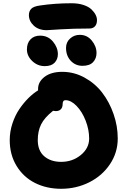

<svg xmlns="http://www.w3.org/2000/svg" viewBox="-20 -1171 786 1184"><path d="M268.1 -984.9Q218.3 -984.9 188.2 -1012.9Q158.2 -1041 158.2 -1078.1Q158.2 -1101.1 172.4 -1116.5Q186.5 -1131.8 227.1 -1137.2Q318.4 -1150.9 421.9 -1150.9Q462.9 -1150.9 494.6 -1140.4Q526.4 -1129.9 543.7 -1113.3Q561 -1096.7 569.6 -1079.8Q578.1 -1063 578.1 -1046.9Q578.1 -1022.5 565.7 -1008.8Q553.2 -995.1 530.8 -995.1Q432.1 -995.1 351.3 -990Q270.5 -984.9 268.1 -984.9ZM488.8 -765.1Q445.3 -765.1 416.3 -796.1Q387.2 -827.1 387.2 -876Q387.2 -910.6 412.1 -933.3Q437 -956.1 472.2 -956.1Q517.1 -956.1 546.1 -920.7Q575.2 -885.3 575.2 -844.2Q575.2 -810.5 554 -787.8Q532.7 -765.1 488.8 -765.1ZM255.9 -763.2Q211.9 -763.2 179 -794.4Q146 -825.7 146 -866.2Q146 -905.3 168 -928.2Q189.9 -951.2 227.1 -951.2Q275.9 -951.2 306.4 -914.8Q336.9 -878.4 336.9 -836.9Q336.9 -805.7 316.9 -784.4Q296.9 -763.2 255.9 -763.2ZM356.9 -6.8Q267.6 -6.8 196 -42.7Q124.5 -78.6 82.3 -147.7Q40 -216.8 40 -307.1Q40 -358.9 56.4 -408.9Q72.8 -459 99.1 -497.8Q125.5 -536.6 155 -565.9Q184.6 -595.2 214.8 -613.8V-623Q214.8 -666.5 255.1 -697.3Q295.4 -728 363.8 -728Q436.5 -728 501.2 -692.6Q565.9 -657.2 610.4 -599.4Q654.8 -541.5 680.4 -467.5Q706.1 -393.6 706.1 -316.9Q706.1 -230.5 658.4 -158.9Q610.8 -87.4 530.8 -47.1Q450.7 -6.8 356.9 -6.8ZM212.9 -307.1Q212.9 -241.7 252.9 -207.3Q293 -172.9 356.9 -172.9Q427.2 -172.9 478.5 -215.1Q529.8 -257.3 529.8 -316.9Q529.8 -371.1 508.3 -426.5Q486.8 -481.9 452.4 -517.6Q418 -553.2 383.8 -553.2Q366.2 -553.2 366.2 -528.8Q366.2 -508.3 355 -497.1Q343.8 -485.8 324.2 -485.8Q318.8 -485.8 307.1 -487.8Q253.4 -444.8 233.2 -403.3Q212.9 -361.8 212.9 -307.1Z"/></svg>

Font: Shantell Sans Bouncy
Style: Regular
Weight: 800
Designer: Stephen Nixon, Anya Danilova, Shantell Martin
Foundry: Arrow Type
Version: Version 1.006;[9816181b4]